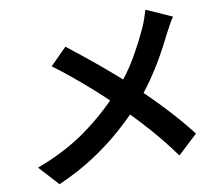

<svg xmlns="http://www.w3.org/2000/svg" viewBox="-56 -843 1111 951"><g transform="rotate(-5 500.0 -367.0)"><path d="M834 -733Q825 -717 813.5 -691Q802 -665 795 -648Q776 -598 749.5 -540Q723 -482 689 -423Q655 -364 614 -310Q567 -250 508 -188Q449 -126 374 -67Q299 -8 202 45L103 -46Q240 -111 339.5 -196Q439 -281 517 -383Q578 -461 615 -539.5Q652 -618 678 -692Q685 -711 691 -736Q697 -761 701 -779ZM290 -631Q327 -607 370 -578.5Q413 -550 456 -520Q499 -490 538.5 -461Q578 -432 608 -407Q688 -345 762.5 -278Q837 -211 897 -146L806 -45Q741 -120 673.5 -184Q606 -248 528 -313Q501 -336 466 -363.5Q431 -391 390 -421Q349 -451 304.5 -481.5Q260 -512 214 -540Z"/></g></svg>

Font: Noto Sans HK SemiBold
Style: Regular
Weight: 600
Version: Version 2.004-H2;hotconv 1.0.118;makeotfexe 2.5.65603